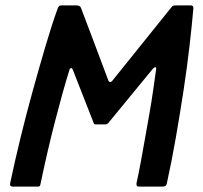

<svg xmlns="http://www.w3.org/2000/svg" viewBox="-20 -693 752 713"><path d="M27 0Q15 0 18 -14Q34 -90 55.5 -178.5Q77 -267 101.5 -355.5Q126 -444 149.5 -523.5Q173 -603 194 -661Q197 -668 199.5 -670.5Q202 -673 208 -673H263Q278 -673 281 -663Q306 -597 331.5 -529.5Q357 -462 382 -395Q384 -389 388.5 -388.5Q393 -388 397 -393L615 -664Q619 -670 623 -671.5Q627 -673 635 -673H689Q699 -673 698 -661Q693 -603 684 -524Q675 -445 661.5 -356.5Q648 -268 632.5 -179.5Q617 -91 600 -14Q599 -6 595 -3Q591 0 581 0H496Q485 0 487 -13Q495 -49 503 -92.5Q511 -136 519 -181.5Q527 -227 535 -272Q543 -317 549 -359.5Q555 -402 560 -437Q560 -444 556.5 -443.5Q553 -443 548 -438L382 -236Q377 -231 371 -231H336Q329 -231 328 -236L250 -435Q248 -440 244 -440Q240 -440 238 -434Q224 -389 211 -342Q198 -295 184.5 -243Q171 -191 157.5 -133Q144 -75 130 -8Q129 -3 127 -1.5Q125 0 120 0Z"/></svg>

Font: Glory SemiBold
Style: Italic
Weight: 600
Italic angle: -12°
Designer: Robert Leuschke
Foundry: Robert Leuschke
Version: Version 1.011